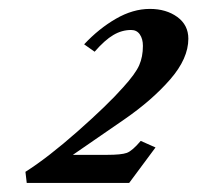

<svg xmlns="http://www.w3.org/2000/svg" viewBox="-20 -664 443 431"><path d="M40 -253.4 37.1 -278.3Q87.9 -310.5 154.8 -369.6Q221.7 -428.7 256.3 -467.8Q284.2 -498.5 292.5 -517.6Q300.8 -536.6 300.8 -561Q300.8 -576.7 293.9 -586.7Q287.1 -596.7 274.4 -596.7Q253.4 -596.7 234.4 -585.4Q215.3 -574.2 192.4 -547.9L168.9 -564.5Q201.7 -599.6 240 -621.8Q278.3 -644 316.4 -644Q353 -644 377.9 -626Q402.8 -607.9 402.8 -577.1Q402.8 -532.7 362.1 -485.8Q321.3 -439 259.8 -396.5L143.6 -316.4H220.2Q252.4 -316.4 264.6 -320.8Q276.9 -325.2 295.9 -347.7L329.1 -333L270 -253.4Z"/></svg>

Font: Elstob 14pt
Style: Bold Italic
Weight: 700
Italic angle: -20°
Designer: Peter S. Baker
Version: Version 1.015